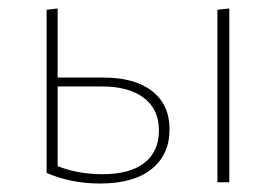

<svg xmlns="http://www.w3.org/2000/svg" viewBox="-20 -430 650 453"><path d="M380 -125Q380 -65 337.5 -31Q295 3 216 3Q148 3 90 -22V-407L116 -410V-247H224Q298 -247 339 -215Q380 -183 380 -125ZM521 -410V0H493V-407ZM355 -122Q355 -172 319.5 -199Q284 -226 221 -226H116V-38Q164 -19 222 -19Q287 -19 321 -46Q355 -73 355 -122Z"/></svg>

Font: Ysabeau Infant Extralight
Style: Regular
Weight: 200
Designer: Christian Thalmann (Catharsis Fonts)
Version: Version 0.003